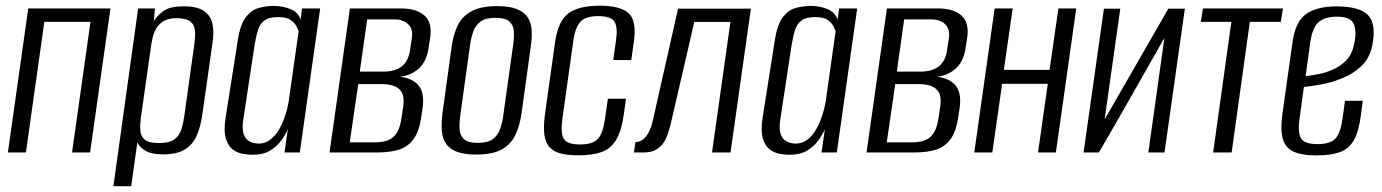

<svg xmlns="http://www.w3.org/2000/svg" viewBox="-20 -524 4752 660"><path d="M7.1 0 77.1 -495H359.7L289.7 0H227.7L291 -448.8H132.4L69.1 0Z M369.8 116 454.8 -495H512.5L508.9 -451.5Q521.4 -471.9 543.4 -487.1Q565.5 -502.3 611 -502.3Q658.1 -502.3 681.2 -486.2Q704.2 -470.2 710.2 -442.3Q716.2 -414.4 710.6 -377.5L675.9 -133.3Q670.4 -91.6 657.2 -59.9Q644 -28.3 616.4 -10.8Q588.8 6.7 540.3 6.7Q502 6.7 481 -5.2Q460.1 -17.2 452.1 -34.6L431.1 116ZM526.3 -32.3Q563.4 -32.3 580.6 -45.8Q597.7 -59.4 604.1 -81Q610.4 -102.6 613.6 -125.7L647.3 -367.3Q649.7 -384.9 650.6 -401.8Q651.6 -418.7 647.2 -432.1Q642.9 -445.6 628.8 -453.5Q614.8 -461.4 586.6 -461.4Q558.7 -461.4 542.1 -451.3Q525.6 -441.2 516.7 -425.4Q507.8 -409.6 503.8 -390.9Q499.8 -372.2 497.7 -355.2L464.2 -119.3Q461.1 -95.4 462.4 -75.3Q463.8 -55.1 478 -43.7Q492.1 -32.3 526.3 -32.3Z M848.3 8Q834.1 8 815.1 4.9Q796.1 1.8 780.2 -10.1Q764.2 -22 756.3 -48.1Q748.4 -74.2 755.7 -121L797.5 -386Q805.9 -440.7 825.4 -465.5Q844.9 -490.3 870.2 -496.9Q895.5 -503.6 920.6 -503.6Q953.5 -503.6 979.8 -492.1Q1006.2 -480.5 1013.2 -456.2L1018.2 -495H1080.6L1010.6 0H958L969.5 -79.8Q961.5 -61.3 946.8 -41Q932.1 -20.7 908.3 -6.3Q884.4 8 848.3 8ZM868.5 -30.4Q890.9 -30.4 907.7 -42.8Q924.5 -55.2 936.3 -74.2Q948.1 -93.2 955.8 -114.2Q963.5 -135.2 967.7 -152.7Q971.9 -170.2 972.9 -179.3L1006.6 -417.1Q1004.6 -422.4 999 -433.7Q993.5 -445 979.4 -455.1Q965.4 -465.3 935.8 -465.3Q905 -465.3 889.1 -453.4Q873.2 -441.6 866.8 -420.8Q860.4 -399.9 855.6 -371.8L815.9 -110.9Q812.1 -83.5 816.6 -67Q821.1 -50.4 830.6 -42.9Q840.2 -35.4 850.6 -32.9Q861.1 -30.4 868.5 -30.4Z M1112.8 0 1182.8 -495H1358.5Q1410.3 -495 1438.3 -471.3Q1466.3 -447.5 1458.8 -394.7L1453.1 -358.4Q1446.4 -310.7 1416.2 -285.6Q1386 -260.4 1341.6 -259V-260.5Q1387.4 -260.5 1414.1 -235.2Q1440.8 -209.8 1432.8 -153L1428 -122.2Q1421 -71.6 1401.1 -45.2Q1381.3 -18.7 1350.7 -9.4Q1320.1 0 1279.5 0ZM1182.2 -34.7H1269.9Q1294.4 -34.7 1312.8 -41.4Q1331.2 -48.1 1343.4 -66.6Q1355.7 -85 1360.5 -121.1L1366.4 -159.6Q1370.2 -190 1361.3 -206.1Q1352.4 -222.2 1334.3 -228.5Q1316.2 -234.9 1292.6 -234.9H1211.4ZM1216.8 -277.8H1297.3Q1338.4 -277.8 1361.5 -296.1Q1384.5 -314.4 1389.7 -353L1396 -394.8Q1400.1 -425.1 1382.5 -441.2Q1364.9 -457.3 1336.8 -457.3H1242.1Z M1617.3 7.3Q1575.2 7.3 1549.9 -2.6Q1524.6 -12.5 1512.4 -31.1Q1500.3 -49.7 1498.6 -76.6Q1496.9 -103.6 1501.4 -138L1533.4 -369.4Q1539.2 -407.7 1554.1 -437.9Q1569 -468 1601 -485.5Q1632.9 -503 1689.3 -503Q1731.3 -503 1756.6 -492.8Q1781.9 -482.6 1793.8 -464.5Q1805.6 -446.3 1807.4 -422.2Q1809.2 -398 1805.3 -369.4L1773.3 -138.2Q1767.3 -92.4 1751.5 -59.8Q1735.7 -27.1 1704.1 -9.9Q1672.5 7.3 1617.3 7.3ZM1622.5 -32.9Q1656.7 -32.9 1674.2 -46Q1691.8 -59.2 1699.2 -80.5Q1706.6 -101.7 1709.7 -124.8L1744.2 -371.6Q1747.6 -395 1746.4 -415.7Q1745.3 -436.5 1731.5 -449.7Q1717.7 -462.8 1683.5 -462.8Q1649.3 -462.8 1631.7 -449.7Q1614.2 -436.5 1606.9 -415.7Q1599.7 -395 1596.2 -371.6L1561.8 -124.8Q1558.7 -101.7 1559.7 -80.5Q1560.7 -59.2 1574.5 -46Q1588.3 -32.9 1622.5 -32.9Z M1969.6 9.9Q1933.9 9.9 1908.9 3.9Q1884 -2.1 1869.6 -17.5Q1855.1 -32.9 1851.3 -61.2Q1847.5 -89.6 1853.7 -134L1888.4 -381.5Q1898.7 -452 1934 -478.2Q1969.3 -504.4 2041.6 -504.4Q2113.2 -504.4 2141.2 -478.2Q2169.2 -452 2158.9 -381.5L2150 -317.5H2088L2097.7 -386.6Q2104 -429.9 2092.3 -449.3Q2080.6 -468.6 2036.3 -468.6Q1993 -468.6 1975.3 -449.3Q1957.5 -429.9 1951.2 -386.6L1912.8 -113Q1906.5 -65.3 1918.4 -46.4Q1930.2 -27.4 1973.5 -27.4Q2017.8 -27.4 2035.1 -46.4Q2052.3 -65.3 2059.3 -113L2069.6 -184.5H2131.6L2124.9 -134.2Q2116.7 -74.9 2098.4 -44Q2080.1 -13.1 2048.5 -1.6Q2016.9 9.9 1969.6 9.9Z M2159.1 0 2164.4 -35.6Q2177.8 -35.6 2189.4 -43.9Q2200.9 -52.2 2209.9 -68.9Q2218.9 -85.7 2224.3 -110.4L2310.8 -494.3H2561.2L2491.2 0H2427.6L2490.8 -448.7H2366.7L2284.3 -92.5Q2281 -80.2 2275.9 -64.3Q2270.7 -48.5 2261.2 -33.8Q2251.7 -19.2 2235.3 -9.6Q2219 0 2194 0Z M2694.3 8Q2680.1 8 2661.1 4.9Q2642.1 1.8 2626.2 -10.1Q2610.2 -22 2602.3 -48.1Q2594.4 -74.2 2601.7 -121L2643.5 -386Q2651.9 -440.7 2671.4 -465.5Q2690.9 -490.3 2716.2 -496.9Q2741.5 -503.6 2766.6 -503.6Q2799.5 -503.6 2825.8 -492.1Q2852.2 -480.5 2859.2 -456.2L2864.2 -495H2926.6L2856.6 0H2804L2815.5 -79.8Q2807.5 -61.3 2792.8 -41Q2778.1 -20.7 2754.3 -6.3Q2730.4 8 2694.3 8ZM2714.5 -30.4Q2736.9 -30.4 2753.7 -42.8Q2770.5 -55.2 2782.3 -74.2Q2794.1 -93.2 2801.8 -114.2Q2809.5 -135.2 2813.7 -152.7Q2817.9 -170.2 2818.9 -179.3L2852.6 -417.1Q2850.6 -422.4 2845 -433.7Q2839.5 -445 2825.4 -455.1Q2811.4 -465.3 2781.8 -465.3Q2751 -465.3 2735.1 -453.4Q2719.2 -441.6 2712.8 -420.8Q2706.4 -399.9 2701.6 -371.8L2661.9 -110.9Q2658.1 -83.5 2662.6 -67Q2667.1 -50.4 2676.6 -42.9Q2686.2 -35.4 2696.6 -32.9Q2707.1 -30.4 2714.5 -30.4Z M2958.8 0 3028.8 -495H3204.5Q3256.3 -495 3284.3 -471.3Q3312.3 -447.5 3304.8 -394.7L3299.1 -358.4Q3292.4 -310.7 3262.2 -285.6Q3232 -260.4 3187.6 -259V-260.5Q3233.4 -260.5 3260.1 -235.2Q3286.8 -209.8 3278.8 -153L3274 -122.2Q3267 -71.6 3247.1 -45.2Q3227.3 -18.7 3196.7 -9.4Q3166.1 0 3125.5 0ZM3028.2 -34.7H3115.9Q3140.4 -34.7 3158.8 -41.4Q3177.2 -48.1 3189.4 -66.6Q3201.7 -85 3206.5 -121.1L3212.4 -159.6Q3216.2 -190 3207.3 -206.1Q3198.4 -222.2 3180.3 -228.5Q3162.2 -234.9 3138.6 -234.9H3057.4ZM3062.8 -277.8H3143.3Q3184.4 -277.8 3207.5 -296.1Q3230.5 -314.4 3235.7 -353L3242 -394.8Q3246.1 -425.1 3228.5 -441.2Q3210.9 -457.3 3182.8 -457.3H3088.1Z M3329.1 0 3399.1 -495H3461.1L3430.8 -283.8H3587.9L3618.2 -495H3679.6L3609.6 0H3548.2L3581.8 -235.9H3424.8L3391.1 0Z M3704.8 0 3774.8 -494.3H3831L3777.2 -113.5L3996.3 -494.3H4053L3983 0H3927.4L3982.7 -393.9Q3926.3 -295 3870.8 -196.9Q3815.3 -98.9 3757.6 0Z M4150.2 0 4212.8 -448.8H4107.8L4115.3 -495H4390.2L4382.7 -448.8H4276.3L4213.8 0Z M4504.6 10.2Q4457.3 10.2 4428.7 -1.8Q4400.1 -13.7 4390.3 -44.6Q4380.5 -75.5 4388.4 -133.1L4423.4 -381.5Q4433.7 -452 4471.3 -477Q4509 -502 4574 -502Q4653.5 -502 4682.6 -472Q4711.7 -442 4697.2 -367.9Q4688.3 -323.9 4659.5 -296.8Q4630.8 -269.7 4593.3 -254.8Q4555.9 -239.8 4520.1 -233.5Q4484.4 -227.1 4462.2 -225L4447.5 -119.1Q4440.2 -68.5 4452.3 -48.5Q4464.3 -28.6 4508.5 -28.6Q4552.8 -28.6 4570.6 -47.8Q4588.3 -67.1 4595.2 -117.7L4603.3 -177.6H4664.7L4657.7 -125.6Q4650.5 -71.2 4633.8 -41.9Q4617.1 -12.6 4586.2 -1.2Q4555.2 10.2 4504.6 10.2ZM4468.1 -262.3Q4487.8 -264.4 4513.5 -269.5Q4539.2 -274.5 4564.4 -286Q4589.5 -297.5 4608.5 -317.5Q4627.5 -337.6 4634 -369Q4644.6 -413.8 4634.2 -440.2Q4623.8 -466.7 4576.7 -466.7Q4533 -466.7 4511.9 -447.2Q4490.8 -427.6 4483.6 -375.8Z"/></svg>

Font: Alumni Sans SC Thin
Style: Italic
Weight: 100
Italic angle: -8°
Designer: Robert E. Leuschke
Foundry: Robert E. Leuschke
Version: Version 1.016